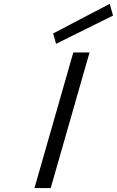

<svg xmlns="http://www.w3.org/2000/svg" viewBox="-20 -962 598 982"><path d="M355 -693.8H438L239.3 0H156.2ZM541 -942.4 558.1 -882.3 266.6 -737.8 252 -791Z"/></svg>

Font: Cantarell
Style: Italic
Weight: 400
Italic angle: -16°
Designer: Dave Crossland
Version: Version 1.004